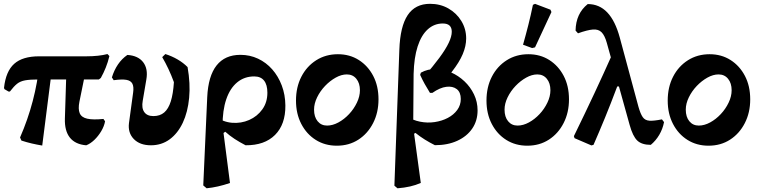

<svg xmlns="http://www.w3.org/2000/svg" viewBox="-20 -759 4019 1016"><path d="M25.3 -274.5 3.2 -287.5 1.3 -294.5Q10.8 -381.8 55.2 -421.4Q99.6 -461 186.7 -461H436.5Q503.1 -461 548.7 -473L558.9 -462.3Q551.1 -429.8 539.7 -401.5Q528.4 -373.1 513.5 -346.4L503.1 -338.5H183.5Q139.1 -338.5 113.3 -333.9Q87.5 -329.3 70.5 -315.8Q53.4 -302.3 32.3 -274.5ZM203.5 11.2Q175.3 6.5 148.2 0.2Q121 -6.1 93.3 -15.2L86.1 -31.5Q168.8 -220.7 189.2 -424.5L258.2 -418.9ZM436.4 9.9Q378.2 5 349.7 -30.9Q321.3 -66.7 323.4 -131.8L332.4 -417.8H440.4L400.3 -220.9Q392.5 -182.1 401.8 -159.9Q411.1 -137.7 441.8 -130.9Q472.5 -124.1 527.3 -129.6L536 -117.2Q531.4 -91.3 515.8 -65Q500.2 -38.8 479.3 -18.7Q458.4 1.3 436.4 9.9Z M778.6 9.8Q720.1 9.8 688 -23.3Q656 -56.4 662.5 -107.7L684.4 -268.4Q688.9 -299.9 680.4 -316.3Q671.9 -332.6 648.2 -336.6Q624.5 -340.5 581.6 -334.6L572.1 -349.4Q583.8 -387.7 604.3 -418Q624.8 -448.2 654 -468.3Q710.7 -464.7 737.6 -429.8Q764.4 -394.8 754.3 -337.7L735.3 -225.9Q728.3 -187.6 743.3 -166.1Q758.3 -144.7 791.9 -144.7Q826.3 -144.7 848.9 -163.8Q871.4 -183 883.9 -222.9Q896.3 -262.7 900.3 -324.2Q886.8 -361 871.2 -394.2Q855.6 -427.3 838.4 -456.7L855 -473Q890 -461.8 920 -444.3Q950.1 -426.7 972.6 -404Q988 -316.4 980.9 -241.1Q973.7 -165.7 947.3 -109.5Q920.8 -53.3 877.9 -21.7Q834.9 9.8 778.6 9.8Z M1073.4 237.3 1055.6 222.2 1076.6 -245.5Q1081.9 -356.8 1126.1 -412.8Q1170.4 -468.8 1252.2 -468.8Q1302.5 -468.8 1345.5 -448.5Q1388.6 -428.2 1420.5 -392Q1452.4 -355.8 1471 -306.8Q1489.6 -257.7 1490.1 -200.7Q1491 -100.6 1435.4 -45Q1379.8 10.6 1279.4 9.7Q1247.7 -6.7 1221.1 -24.1Q1194.6 -41.5 1172 -61.9L1116.5 -21.9V-145Q1159.3 -113.4 1207.5 -109.3Q1255.7 -105.3 1298.5 -124.1Q1341.4 -143 1368.1 -180.2Q1394.9 -217.4 1394.9 -268.3Q1394.9 -310.5 1377.3 -332.5Q1359.8 -354.6 1325.2 -354.6Q1273.1 -354.6 1235.1 -323.2Q1197 -291.7 1177.2 -233.3Q1157.4 -174.9 1157.8 -93.8L1197 209.4Q1163.6 220.7 1133.3 227.5Q1102.9 234.4 1073.4 237.3Z M1762.2 12Q1699.8 12 1651 -18.6Q1602.2 -49.3 1574.3 -103.2Q1546.3 -157.2 1546.3 -226.8Q1546.3 -297.8 1574.7 -353.1Q1603.2 -408.5 1653.5 -440.3Q1703.8 -472.1 1767.9 -472.1Q1830.4 -472.1 1878.6 -441.5Q1926.9 -410.9 1954.9 -357.4Q1982.9 -303.9 1982.9 -233.3Q1982.9 -163.3 1954.4 -107.7Q1926 -52.1 1876.4 -20Q1826.8 12 1762.2 12ZM1710.7 -94.5Q1740.3 -94.5 1771 -111.2Q1801.6 -127.9 1827.2 -155.3Q1852.9 -182.7 1868.7 -216Q1884.6 -249.2 1884.6 -281.4Q1884.6 -318.9 1865.7 -342Q1846.9 -365.2 1815.3 -365.2Q1786.7 -365.2 1756.4 -348.3Q1726 -331.3 1700.1 -304.2Q1674.2 -277 1658.1 -244Q1641.9 -211 1641.9 -178.8Q1641.9 -140.3 1660.8 -117.4Q1679.6 -94.5 1710.7 -94.5Z M2083.4 237.4 2067 223.6 2093.2 -495.4Q2097.4 -618.9 2137.3 -678.9Q2177.2 -738.8 2255.7 -738.8Q2309.8 -738.8 2352.8 -714.2Q2395.8 -689.7 2421.3 -647.9Q2446.8 -606.2 2446.8 -555.5Q2446.8 -515.6 2428.7 -472.7Q2410.7 -429.9 2371.6 -379.8Q2332.5 -329.7 2268.1 -267.6L2219.9 -348.5Q2271.9 -408.2 2305.2 -453.4Q2338.5 -498.6 2354.5 -532.4Q2370.6 -566.2 2370.6 -590.9Q2370.6 -634.7 2323.3 -634.7Q2277.6 -634.7 2243.4 -603.6Q2209.2 -572.6 2190 -513.1Q2170.8 -453.7 2168.7 -367.7L2166.5 -86.5L2206.7 209Q2180.1 220.8 2150.1 227.6Q2120.1 234.5 2083.4 237.4ZM2281.3 9.3Q2253.8 -4.4 2228.1 -20.4Q2202.5 -36.4 2178.4 -55.7L2129.9 -26.6V-144.8Q2163.8 -122.8 2202.8 -115.1Q2241.8 -107.3 2280.1 -113Q2318.4 -118.7 2349.5 -135Q2380.6 -151.3 2399.5 -177Q2418.3 -202.7 2418.3 -235.1Q2418.3 -271 2397.1 -287.4Q2375.9 -303.8 2342 -299.7Q2308 -295.5 2268.1 -267.6H2255.2Q2239.3 -293.4 2227.3 -314.8Q2215.4 -336.1 2203.3 -362.7L2207.1 -374.5Q2244 -394.5 2285.6 -393.9Q2327.2 -393.2 2366.5 -376Q2405.8 -358.7 2437.6 -328.8Q2469.4 -298.9 2488.3 -259.4Q2507.2 -220 2507.2 -174.7Q2507.2 -120.3 2479.1 -78.9Q2450.9 -37.5 2400 -14.1Q2349.2 9.3 2281.3 9.3Z M2770.2 12Q2707.8 12 2659 -18.6Q2610.2 -49.3 2582.3 -103.2Q2554.3 -157.2 2554.3 -226.8Q2554.3 -297.8 2582.7 -353.1Q2611.2 -408.5 2661.5 -440.3Q2711.8 -472.1 2775.9 -472.1Q2838.4 -472.1 2886.6 -441.5Q2934.9 -410.9 2962.9 -357.4Q2990.9 -303.9 2990.9 -233.3Q2990.9 -163.3 2962.4 -107.7Q2934 -52.1 2884.4 -20Q2834.8 12 2770.2 12ZM2718.7 -94.5Q2748.3 -94.5 2779 -111.2Q2809.6 -127.9 2835.2 -155.3Q2860.9 -182.7 2876.7 -216Q2892.6 -249.2 2892.6 -281.4Q2892.6 -318.9 2873.7 -342Q2854.9 -365.2 2823.3 -365.2Q2794.7 -365.2 2764.4 -348.3Q2734 -331.3 2708.1 -304.2Q2682.2 -277 2666.1 -244Q2649.9 -211 2649.9 -178.8Q2649.9 -140.3 2668.8 -117.4Q2687.6 -94.5 2718.7 -94.5ZM2795.9 -504.7 2747.7 -522.3Q2762.7 -575 2775.9 -627.4Q2789.1 -679.8 2800.1 -733.5L2811.4 -738.6L2892.8 -707.7L2898.1 -695.4L2811.2 -508.5Z M3423.8 7.5Q3376.3 7.5 3352.3 -15.2Q3328.4 -37.9 3311.8 -98.1L3191.1 -532Q3180.1 -571.4 3163.4 -588.2Q3146.8 -605.1 3117.5 -602.8Q3088.3 -600.5 3038.6 -582.7L3025.7 -597.1Q3027.3 -687.4 3090.1 -737.5Q3151.5 -737.5 3193.6 -693.1Q3235.8 -648.6 3259.8 -559.7L3358.5 -193.9Q3369.1 -156.5 3381.1 -139.3Q3393 -122 3416.4 -120.3Q3439.8 -118.7 3482.7 -127.4L3493.9 -112.8Q3486.7 -76.1 3468.5 -45.3Q3450.2 -14.4 3423.8 7.5ZM3109.5 10.5 3020.4 -27.8 3016.8 -38.5Q3075.8 -159.3 3125.5 -265.5Q3175.1 -371.6 3219 -470.1L3289.3 -301.6H3246.2Q3212.7 -212.3 3181.5 -136.1Q3150.2 -59.9 3120.7 7.4Z M3729.2 12Q3666.8 12 3618 -18.6Q3569.2 -49.3 3541.3 -103.2Q3513.3 -157.2 3513.3 -226.8Q3513.3 -297.8 3541.7 -353.1Q3570.2 -408.5 3620.5 -440.3Q3670.8 -472.1 3734.9 -472.1Q3797.4 -472.1 3845.6 -441.5Q3893.9 -410.9 3921.9 -357.4Q3949.9 -303.9 3949.9 -233.3Q3949.9 -163.3 3921.4 -107.7Q3893 -52.1 3843.4 -20Q3793.8 12 3729.2 12ZM3677.7 -94.5Q3707.3 -94.5 3738 -111.2Q3768.6 -127.9 3794.2 -155.3Q3819.9 -182.7 3835.7 -216Q3851.6 -249.2 3851.6 -281.4Q3851.6 -318.9 3832.7 -342Q3813.9 -365.2 3782.3 -365.2Q3753.7 -365.2 3723.4 -348.3Q3693 -331.3 3667.1 -304.2Q3641.2 -277 3625.1 -244Q3608.9 -211 3608.9 -178.8Q3608.9 -140.3 3627.8 -117.4Q3646.6 -94.5 3677.7 -94.5Z"/></svg>

Font: Alegreya
Style: Regular
Weight: 400
Designer: Juan Pablo del Peral
Foundry: Huerta Tipografica
Version: Version 2.009